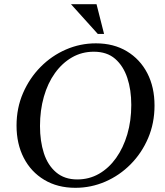

<svg xmlns="http://www.w3.org/2000/svg" viewBox="-20 -887 789 917"><path d="M438 -680Q523 -680 586 -642Q649 -604 683.5 -537.5Q718 -471 718 -383Q718 -299 687.5 -227.5Q657 -156 604 -102.5Q551 -49 483 -19.5Q415 10 340 10Q255 10 191.5 -28Q128 -66 93.5 -133Q59 -200 59 -287Q59 -371 90 -442.5Q121 -514 174 -567.5Q227 -621 295 -650.5Q363 -680 438 -680ZM349 -30Q406 -30 453 -57Q500 -84 534.5 -132.5Q569 -181 588 -245.5Q607 -310 607 -386Q607 -458 588 -515Q569 -572 530 -606Q491 -640 428 -640Q371 -640 324 -613Q277 -586 242.5 -538Q208 -490 189.5 -425Q171 -360 171 -285Q171 -213 189.5 -155.5Q208 -98 248 -64Q288 -30 349 -30ZM319 -867H441L477 -725H447Z"/></svg>

Font: Brygada 1918 Medium
Style: Italic
Weight: 500
Italic angle: -8°
Designer: Mateusz Machalski | Borys Kosmynka | Przemek Hoffer
Foundry: NIEPODLEGLA 2018
Version: Version 3.006